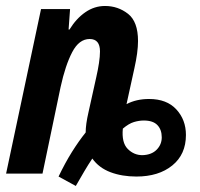

<svg xmlns="http://www.w3.org/2000/svg" viewBox="-27 -575 664 636"><path d="M224.1 41 167 9.8Q188.5 -35.2 211.4 -71.8Q234.4 -108.4 256.8 -136.2Q256.8 -163.1 266.1 -203.1L292 -319.8Q297.4 -343.3 300.8 -365.7Q304.2 -388.2 304.2 -404.8Q304.2 -445.8 270 -445.8Q234.9 -445.8 212.2 -402.3Q189.5 -358.9 173.8 -287.1L113.8 0H-6.8L108.9 -544.9H205.1L200.2 -477.1H203.1Q225.6 -513.7 255.6 -534.4Q285.6 -555.2 320.8 -555.2Q363.8 -555.2 397 -529.3Q430.2 -503.4 430.2 -439Q430.2 -402.3 418 -348.1L392.1 -230Q424.3 -247.1 466.8 -247.1Q525.4 -247.1 557.1 -212.6Q588.9 -178.2 588.9 -127.9Q588.9 -63.5 543.7 -26.9Q498.5 9.8 424.8 9.8Q377 9.8 338.9 -4.6Q300.8 -19 278.8 -49.8Q265.6 -30.3 252.4 -7.8Q239.3 14.6 224.1 41ZM444.8 -61Q475.1 -62 491.9 -79.1Q508.8 -96.2 508.8 -120.1Q508.8 -145.5 494.4 -160.6Q480 -175.8 449.2 -175.8Q433.6 -175.8 416.5 -170.7Q399.4 -165.5 379.9 -148.9Q375.5 -102.5 396 -81.8Q416.5 -61 444.8 -61Z"/></svg>

Font: Open Sans Condensed
Style: Bold Italic
Weight: 700
Width: 3
Italic angle: -12°
Designer: Monotype Design Team
Foundry: Monotype Imaging Inc.
Version: Version 3.003; ttfautohint (v1.8.4)